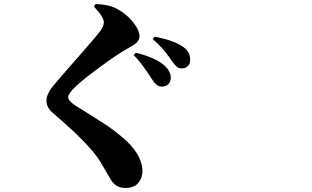

<svg xmlns="http://www.w3.org/2000/svg" viewBox="-20 -850 1540 947"><path d="M777.3 -422.9Q752 -422.9 730.5 -458Q679.7 -538.1 639.6 -578.1L649.4 -589.8Q749 -566.4 794.9 -523.4Q822.3 -496.1 822.3 -466.8Q822.3 -447.3 810.5 -435.1Q798.8 -422.9 777.3 -422.9ZM877 -512.7Q861.3 -512.7 851.6 -521Q841.8 -529.3 826.2 -550.8Q825.2 -552.7 817.9 -563.5Q810.5 -574.2 806.6 -579.1Q802.7 -584 793.9 -595.2Q785.2 -606.4 777.3 -614.7Q769.5 -623 757.8 -634.8Q746.1 -646.5 733.4 -657.2L742.2 -668.9Q835.9 -652.3 882.8 -619.1Q918 -595.7 918 -554.7Q918 -535.2 906.7 -523.9Q895.5 -512.7 877 -512.7ZM492.2 -739.3Q492.2 -751 483.4 -766.1Q474.6 -781.2 467.8 -789.6Q460.9 -797.9 443.4 -817.4L451.2 -830.1Q510.7 -828.1 546.9 -811.5Q597.7 -787.1 632.8 -745.1Q668 -703.1 668 -670.9Q668 -658.2 660.2 -647.5Q652.3 -636.7 643.6 -630.9Q634.8 -625 614.7 -613.8Q594.7 -602.5 582 -594.7Q522.5 -556.6 452.6 -504.4Q382.8 -452.1 351.6 -421.9Q316.4 -387.7 316.4 -371.1Q316.4 -352.5 352.5 -329.1Q369.1 -318.4 423.3 -284.7Q477.5 -251 506.3 -231.9Q535.2 -212.9 574.2 -180.7Q613.3 -148.4 636.7 -119.1Q682.6 -61.5 682.6 -4.9Q682.6 27.3 662.1 52.2Q641.6 77.1 596.7 77.1Q551.8 77.1 526.4 36.1Q511.7 9.8 474.6 -52.7Q423.8 -136.7 244.1 -290Q209 -318.4 209 -353.5Q209 -384.8 240.2 -423.8Q263.7 -453.1 357.9 -560.1Q452.1 -667 471.7 -693.4Q492.2 -720.7 492.2 -739.3Z"/></svg>

Font: Bpmf Zihi Serif Heavy
Style: Heavy
Weight: 900
Foundry: But Ko
Version: Version 1.320